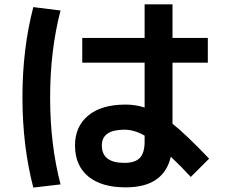

<svg xmlns="http://www.w3.org/2000/svg" viewBox="-20 -807 1040 881"><path d="M933.6 -519.5H771.5V-239.3Q831.1 -192.4 939.5 -79.1L855.5 4.9Q812.5 -42 763.7 -87.9Q731.4 52.7 556.6 52.7Q445.3 52.7 384.8 2.4Q324.2 -47.9 324.2 -139.6Q324.2 -226.6 384.8 -276.9Q445.3 -327.1 556.6 -327.1Q602.5 -327.1 643.6 -313.5V-519.5H357.4V-632.8H643.6V-787.1H771.5V-632.8H933.6ZM257.8 -758.8Q210 -576.2 210 -359.9Q210 -143.6 257.8 39.1L132.8 53.7Q83 -137.7 83 -360.4Q83 -583 132.8 -774.4ZM643.6 -184.6Q596.7 -211.9 550.8 -211.9Q447.3 -211.9 447.3 -139.6Q447.3 -59.6 550.8 -59.6Q599.6 -59.6 621.6 -82.5Q643.6 -105.5 643.6 -157.2Z"/></svg>

Font: Mgen+ 1c bold
Style: Bold
Weight: 700
Designer: [Source Han Sans]
Ryoko NISHIZUKA  (kana & ideographs); Paul D. Hunt (Latin, Greek & Cyrillic); Wenlong ZHANG  (bopomofo
Version: Version 1.059.20150602